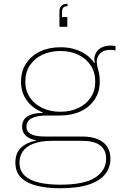

<svg xmlns="http://www.w3.org/2000/svg" viewBox="-20 -787 661 1024"><path d="M300 217Q230.5 217 176.8 203.8Q123 190.5 92.5 160.5Q62 130.5 62 80Q62 29.5 92.2 0.8Q122.5 -28 172 -37V-42L258 -36Q194.5 -35.5 156.2 -20Q118 -4.5 101 21.5Q84 47.5 84 80Q84 124 111.8 149.8Q139.5 175.5 188.5 186.8Q237.5 198 301 198Q430 198 488 159.8Q546 121.5 546 60Q546 -36 417 -36H212Q156.5 -36 127.2 -55.8Q98 -75.5 98 -112Q98 -147.5 125.8 -166Q153.5 -184.5 208 -185V-193L302 -171H232Q176.5 -171 148.8 -156.2Q121 -141.5 121 -112Q121 -85 144.8 -72Q168.5 -59 218 -59H417Q466.5 -59 500.5 -45Q534.5 -31 551.8 -4.5Q569 22 569 60Q569 105.5 541.8 141Q514.5 176.5 455.2 196.8Q396 217 300 217ZM302 -171Q241.5 -171 194 -193.5Q146.5 -216 119.2 -256.8Q92 -297.5 92 -352Q92 -407 119 -448.2Q146 -489.5 193.2 -512.2Q240.5 -535 302 -535Q367.5 -535 417.5 -508.8Q467.5 -482.5 492 -436Q502 -418 507 -397Q512 -376 512 -352Q512 -297.5 485 -256.8Q458 -216 410.5 -193.5Q363 -171 302 -171ZM302 -191Q356 -191 398 -211Q440 -231 464 -267.2Q488 -303.5 488 -352Q488 -401 464 -437.8Q440 -474.5 398 -494.8Q356 -515 302 -515Q247.5 -515 205.2 -494.8Q163 -474.5 139 -437.8Q115 -401 115 -352Q115 -303.5 139.5 -267.2Q164 -231 206.2 -211Q248.5 -191 302 -191ZM512 -352 497 -410 478 -449 486 -452Q484.5 -456.5 483.8 -461.8Q483 -467 483 -472Q483 -488.5 492 -505.2Q501 -522 520.5 -533Q540 -544 571 -544Q578 -544 583.8 -543.2Q589.5 -542.5 596 -541V-518Q588.5 -519.5 582.2 -520.2Q576 -521 569 -521Q541.5 -521 525.5 -511Q509.5 -501 502.8 -486.8Q496 -472.5 496 -459Q496 -443 500 -429.5Q504 -416 508 -398.2Q512 -380.5 512 -352ZM339 -644H297V-675L310 -696H339ZM311 -644H297V-726Q297 -747 308.5 -757Q320 -767 339 -767H340V-754H339Q326 -754 318.5 -747Q311 -740 311 -726Z"/></svg>

Font: Hepta Slab ExtraLight
Style: Regular
Weight: 200
Designer: Michael LaGattuta
Foundry: Michael LaGattuta
Version: Version 1.100